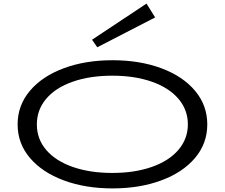

<svg xmlns="http://www.w3.org/2000/svg" viewBox="-20 -1035 1251 1068"><path d="M78 -343Q78 -449 146.5 -530Q215 -611 335 -655.5Q455 -700 606 -700Q757 -700 877 -655.5Q997 -611 1065 -530Q1133 -449 1133 -343Q1133 -237 1065 -156.5Q997 -76 877 -31.5Q757 13 606 13Q455 13 335 -31.5Q215 -76 146.5 -156.5Q78 -237 78 -343ZM1025 -343Q1025 -424 972.5 -485.5Q920 -547 824.5 -580.5Q729 -614 605 -614Q480 -614 384.5 -580.5Q289 -547 237 -485.5Q185 -424 185 -343Q185 -262 237 -201Q289 -140 384.5 -106.5Q480 -73 605 -73Q729 -73 824.5 -106.5Q920 -140 972.5 -201.5Q1025 -263 1025 -343ZM521 -772 843 -938 795 -1015 492 -814Z"/></svg>

Font: BioRhyme Expanded
Style: Regular
Weight: 400
Width: 7
Designer: Aoife Mooney
Foundry: Aoife Mooney Type
Version: Version 1.000